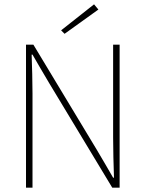

<svg xmlns="http://www.w3.org/2000/svg" viewBox="-20 -866 672 886"><path d="M100 0H130V-434C130 -496 128 -552 126 -614H130C154 -572 180 -528 206 -484L498 0H532V-660H502V-232C502 -170 504 -110 506 -46H502C478 -88 452 -132 426 -176L134 -660H100ZM278 -710 434 -822 414 -846 262 -726Z"/></svg>

Font: Source Sans Pro ExtraLight
Style: Regular
Weight: 200
Designer: Paul D. Hunt
Foundry: Adobe Systems Incorporated
Version: Version 3.006;hotconv 1.0.111;makeotfexe 2.5.65597